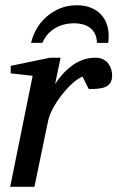

<svg xmlns="http://www.w3.org/2000/svg" viewBox="-20 -715 449 735"><path d="M409.2 -426.8Q409.2 -409.2 402.8 -398.7Q396.5 -388.2 384.8 -382.8Q373 -377.4 356.7 -375.7Q340.3 -374 319.8 -374L295.9 -421.9Q277.3 -414.1 256.1 -394.8Q234.9 -375.5 215.8 -350.8Q196.8 -326.2 182.6 -300Q168.5 -273.9 164.1 -252L111.8 0H19L105 -424.8L21 -434.1V-462.9L171.9 -494.1H211.9L190.9 -393.1Q221.7 -440.4 260.7 -467.3Q299.8 -494.1 345.2 -494.1Q363.3 -494.1 375.5 -487.5Q387.7 -481 395.3 -470.7Q402.8 -460.4 406 -448.7Q409.2 -437 409.2 -426.8ZM396 -579.1Q396 -572.3 395.8 -564.9Q395.5 -557.6 394 -550.8H351.1Q350.6 -571.3 343.5 -585.4Q336.4 -599.6 324.5 -608.6Q312.5 -617.7 296.6 -621.8Q280.8 -626 263.2 -626Q245.6 -626 227.5 -621.8Q209.5 -617.7 193.4 -608.6Q177.2 -599.6 164.1 -585.4Q150.9 -571.3 142.1 -550.8H99.1Q104.5 -576.2 118.7 -602.1Q132.8 -627.9 155.3 -648.4Q177.7 -668.9 207.5 -681.9Q237.3 -694.8 273.9 -694.8Q305.7 -694.8 328.9 -685.1Q352.1 -675.3 366.9 -659.2Q381.8 -643.1 388.9 -622.1Q396 -601.1 396 -579.1Z"/></svg>

Font: Charis SIL Afr
Style: Italic
Weight: 400
Italic angle: -11°
Foundry: SIL International
Version: Version 5.000